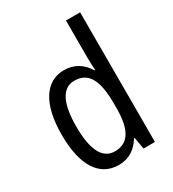

<svg xmlns="http://www.w3.org/2000/svg" viewBox="-186 -863 880 975"><g transform="rotate(-30 254.0 -375.0)"><path d="M222 10C283 10 325 -20 355 -69H359L371 0H438V-760H355V-543C355 -523 356 -494 358 -468H354C325 -517 279 -547 220 -547C111 -547 46 -448 46 -268C46 -86 110 10 222 10ZM239 -60C166 -60 131 -132 131 -267C131 -399 165 -474 238 -474C322 -474 355 -408 355 -272V-246C355 -122 319 -60 239 -60Z"/></g></svg>

Font: Noto Sans Arabic UI Cn
Style: Regular
Weight: 400
Width: 3
Designer: Monotype Design Team, Nadine Chahine and Nizar Qandah
Foundry: Monotype Imaging Inc.
Version: Version 2.010